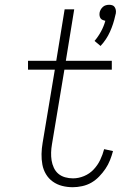

<svg xmlns="http://www.w3.org/2000/svg" viewBox="-20 -774 540 802"><path d="M400 -582 375 -603Q391 -622 402.5 -643.5Q414 -665 420 -687Q415 -688 409 -690.5Q403 -693 400 -697.5Q397 -702 396 -708Q395 -714 396 -721Q397 -727 400.5 -733.5Q404 -740 409.5 -745Q415 -750 422 -752Q429 -754 436 -754Q443 -754 449 -752Q455 -750 458.5 -745Q462 -740 463.5 -733.5Q465 -727 464 -721V-719L461 -707Q454 -674 439.5 -641.5Q425 -609 400 -582ZM284 8Q261 8 239.5 2.5Q218 -3 200.5 -15.5Q183 -28 172 -46.5Q161 -65 157 -86.5Q153 -108 153.5 -131Q154 -154 158 -177L209 -483H97V-520H215L250 -735H290L255 -520H447V-483H249L197 -171Q194 -154 193.5 -137Q193 -120 195.5 -104Q198 -88 205 -73Q212 -58 224 -48Q236 -38 252 -33.5Q268 -29 285 -29Q308 -29 331 -38.5Q354 -48 371 -66Q388 -84 398.5 -106Q409 -128 415 -151L452 -143Q447 -124 439.5 -105Q432 -86 420.5 -69Q409 -52 394 -36.5Q379 -21 361.5 -11Q344 -1 323.5 3.5Q303 8 284 8Z"/></svg>

Font: Iosevka SS18 Extralight
Style: Italic
Weight: 200
Italic angle: -9°
Monospace: yes
Designer: Belleve Invis
Foundry: Belleve Invis
Version: Version 25.1.1; ttfautohint (v1.8.4)